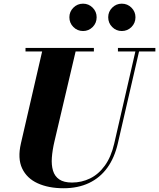

<svg xmlns="http://www.w3.org/2000/svg" viewBox="-20 -1011 866 1046"><path d="M326 14.5Q244.5 14.5 185.2 -12.5Q126 -39.5 100.5 -93.8Q75 -148 94 -230L214 -750H396.5L276.5 -240Q265.5 -193 262.5 -152.5Q259.5 -112 268.8 -81.2Q278 -50.5 303 -33.5Q328 -16.5 372.5 -16.5Q424.5 -16.5 470.8 -39Q517 -61.5 551.2 -108.8Q585.5 -156 602.5 -230L722 -750H742L622 -230Q604 -151.5 564.5 -97Q525 -42.5 465 -14Q405 14.5 326 14.5ZM119 -730.5V-750H491.5V-730.5ZM622.5 -730.5V-750H826.5V-730.5ZM643.5 -842Q613 -842 591.2 -863.8Q569.5 -885.5 569.5 -917Q569.5 -947.5 591.2 -969.2Q613 -991 643.5 -991Q674.5 -991 696.2 -969.2Q718 -947.5 718 -917Q718 -885.5 696.2 -863.8Q674.5 -842 643.5 -842ZM432.5 -842Q401.5 -842 379.8 -863.8Q358 -885.5 358 -917Q358 -947.5 379.8 -969.2Q401.5 -991 432.5 -991Q463 -991 484.8 -969.2Q506.5 -947.5 506.5 -917Q506.5 -885.5 484.8 -863.8Q463 -842 432.5 -842Z"/></svg>

Font: Bodoni Moda ExtraBold
Style: Italic
Weight: 800
Italic angle: -13°
Version: Version 2.005